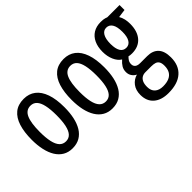

<svg xmlns="http://www.w3.org/2000/svg" viewBox="-116 -924 1539 1539"><g transform="rotate(-45 654.0 -154.5)"><path d="M411.6 -270Q411.6 -208.5 400.6 -157.2Q389.6 -106 366.9 -68.6Q344.2 -31.2 309.1 -10.7Q273.9 9.8 225.1 9.8Q179.2 9.8 144.5 -10.5Q109.9 -30.8 86.9 -67.9Q64 -105 52.5 -156.5Q41 -208 41 -270Q41 -357.4 60.8 -419.7Q80.6 -481.9 121.6 -515.4Q162.6 -548.8 227.1 -548.8Q285.6 -548.8 326.9 -517.1Q368.2 -485.4 389.9 -423.3Q411.6 -361.3 411.6 -270ZM131.3 -269.5Q131.3 -203.1 141.4 -158Q151.4 -112.8 172.6 -90.1Q193.8 -67.4 227.1 -67.4Q259.8 -67.4 280.5 -89.6Q301.3 -111.8 311.3 -157Q321.3 -202.1 321.3 -270Q321.3 -336.9 311.3 -381.8Q301.3 -426.8 280.5 -449.2Q259.8 -471.7 226.6 -471.7Q176.3 -471.7 153.8 -421.4Q131.3 -371.1 131.3 -269.5Z M863.8 -270Q863.8 -208.5 852.8 -157.2Q841.8 -106 819.1 -68.6Q796.4 -31.2 761.2 -10.7Q726.1 9.8 677.2 9.8Q631.3 9.8 596.7 -10.5Q562 -30.8 539.1 -67.9Q516.1 -105 504.6 -156.5Q493.2 -208 493.2 -270Q493.2 -357.4 512.9 -419.7Q532.7 -481.9 573.7 -515.4Q614.7 -548.8 679.2 -548.8Q737.8 -548.8 779.1 -517.1Q820.3 -485.4 842 -423.3Q863.8 -361.3 863.8 -270ZM583.5 -269.5Q583.5 -203.1 593.5 -158Q603.5 -112.8 624.8 -90.1Q646 -67.4 679.2 -67.4Q711.9 -67.4 732.7 -89.6Q753.4 -111.8 763.4 -157Q773.4 -202.1 773.4 -270Q773.4 -336.9 763.4 -381.8Q753.4 -426.8 732.7 -449.2Q711.9 -471.7 678.7 -471.7Q628.4 -471.7 606 -421.4Q583.5 -371.1 583.5 -269.5Z M1082 240.2Q1002 240.2 956.5 200.9Q911.1 161.6 911.1 90.3Q911.1 37.1 937.7 2.2Q964.4 -32.7 1006.8 -44.4Q985.8 -54.2 972.2 -74.2Q958.5 -94.2 958.5 -121.1Q958.5 -149.4 971.7 -171.4Q984.9 -193.4 1008.8 -213.9Q977.5 -232.9 959.2 -274.4Q940.9 -315.9 940.9 -368.2Q940.9 -423.8 959.7 -464.1Q978.5 -504.4 1013.9 -526.4Q1049.3 -548.3 1099.1 -548.3Q1114.7 -548.3 1126.5 -546.9Q1138.2 -545.4 1147.2 -542.7Q1156.2 -540 1163.6 -537.1H1302.7V-481L1232.4 -471.2Q1245.1 -450.2 1251 -424.1Q1256.8 -397.9 1256.8 -370.1Q1256.8 -286.6 1215.6 -239Q1174.3 -191.4 1099.1 -191.4Q1076.2 -191.4 1063 -195.8Q1051.3 -185.1 1042 -170.7Q1032.7 -156.2 1032.7 -135.3Q1032.7 -121.6 1039.1 -111.6Q1045.4 -101.6 1058.1 -96.2Q1070.8 -90.8 1089.4 -90.8H1169.9Q1231.4 -90.8 1264.6 -55.7Q1297.9 -20.5 1297.9 51.3Q1297.9 141.6 1242.4 190.9Q1187 240.2 1082 240.2ZM1088.9 171.4Q1130.4 171.4 1158.2 159.2Q1186 147 1200 122.6Q1213.9 98.1 1213.9 62Q1213.9 32.7 1204.6 17.1Q1195.3 1.5 1177.7 -4.2Q1160.2 -9.8 1133.8 -9.8H1067.9Q1047.4 -9.8 1030.8 -0.5Q1014.2 8.8 1004.4 29.1Q994.6 49.3 994.6 83Q994.6 126.5 1020 148.9Q1045.4 171.4 1088.9 171.4ZM1099.6 -255.9Q1131.8 -255.9 1149.7 -284.7Q1167.5 -313.5 1167.5 -368.7Q1167.5 -427.2 1149.4 -455.8Q1131.3 -484.4 1098.6 -484.4Q1066.4 -484.4 1048.6 -454.1Q1030.8 -423.8 1030.8 -367.7Q1030.8 -314 1047.9 -284.9Q1064.9 -255.9 1099.6 -255.9Z"/></g></svg>

Font: Open Sans Condensed Medium
Style: Regular
Weight: 500
Width: 3
Designer: Monotype Design Team
Foundry: Monotype Imaging Inc.
Version: Version 3.000